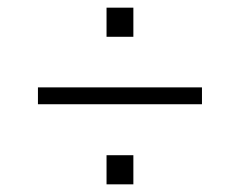

<svg xmlns="http://www.w3.org/2000/svg" viewBox="-20 -595 626 501"><path d="M79 -367H507V-323H79ZM258 -190H328V-114H258ZM258 -575H328V-499H258Z"/></svg>

Font: Sora-SIA ExtraLight
Style: Regular
Weight: 200
Designer: Jonathan Barnbrook, Julián Moncada
Foundry: Barnbrook Fonts
Version: Version 2.000